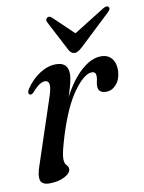

<svg xmlns="http://www.w3.org/2000/svg" viewBox="-75 -683 558 745"><g transform="rotate(-10 203.5 -310.0)"><path d="M46 -344Q40.5 -345 39.8 -351.2Q39 -357.5 44 -365.5Q67 -400.5 99.2 -421.5Q131.5 -442.5 164 -442.5Q211.5 -442.5 211.5 -397Q211.5 -380.5 206.2 -360Q201 -339.5 191 -309Q225.5 -374 264.8 -408.2Q304 -442.5 341.5 -442.5Q369.5 -442.5 384.2 -423.8Q399 -405 397.5 -374Q395.5 -342 378.5 -322.8Q361.5 -303.5 339 -303.5Q307 -303.5 307 -331Q307 -341 309.5 -350Q312 -359 312 -369.5Q312 -387.5 296 -387.5Q266.5 -387.5 225.2 -331.5Q184 -275.5 149.5 -165.5Q139 -130.5 134 -110.2Q129 -90 129 -75Q129 -57.5 136.8 -50.2Q144.5 -43 144.5 -33.5Q144.5 -17.5 120 -4.5Q95.5 8.5 60 8.5Q30.5 8.5 25 -10.5Q19.5 -29.5 34 -69.5L114.5 -312Q129 -353.5 127 -369.2Q125 -385 110.5 -385Q101 -385 89 -377.5Q77 -370 58 -348.5Q51 -342.5 46 -344ZM275.5 -490.5Q266.5 -482.5 259.2 -477.8Q252 -473 244 -473Q230 -473 221 -490.5L160 -607.5Q153.5 -619.5 162.5 -626.5Q171 -632.5 180.5 -623.5L260 -547.5L381.5 -623.5Q398 -633.5 404 -626.5Q411 -618 398.5 -606.5Z"/></g></svg>

Font: Fraunces 144pt Soft
Style: Italic
Weight: 400
Italic angle: -16°
Version: Version 1.000;[b76b70a41]